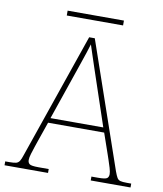

<svg xmlns="http://www.w3.org/2000/svg" viewBox="-94 -901 829 974"><g transform="rotate(10 320.5 -414.0)"><path d="M-4 0V-20H18Q41 -20 52 -23Q63 -26 69.5 -36Q76 -46 83 -68L306 -714H335L558 -68Q566 -46 572 -36Q578 -26 589 -23Q600 -20 623 -20H645V0H440V-20H474Q512 -20 520.5 -27Q529 -34 529 -48Q529 -60 523 -80Q517 -100 510.5 -119Q504 -138 501 -147L465 -251H176L140 -147Q137 -138 130.5 -119Q124 -100 118 -80Q112 -60 112 -48Q112 -34 121 -27Q130 -20 167 -20H220V0ZM184 -276H456L379 -505Q370 -532 359 -564.5Q348 -597 338 -628Q328 -659 321 -680Q317 -665 306.5 -634Q296 -603 285 -570.5Q274 -538 266 -515ZM175 -803V-828H465V-803Z"/></g></svg>

Font: Noto Serif Armenian Thin
Style: Regular
Weight: 250
Version: Version 2.007